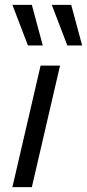

<svg xmlns="http://www.w3.org/2000/svg" viewBox="-20 -770 358 790"><path d="M227 -500 111 0H31L147 -500ZM111 -750 156 -583H95L31 -750ZM273 -750 318 -583H257L193 -750Z"/></svg>

Font: Work Sans
Style: Italic
Weight: 400
Italic angle: -13°
Designer: Wei Huang
Foundry: Wei Huang
Version: Version 2.012